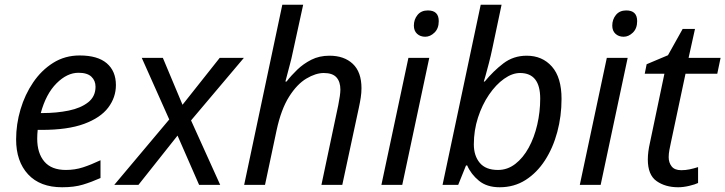

<svg xmlns="http://www.w3.org/2000/svg" viewBox="-20 -780 3060 810"><path d="M242 10Q149 10 98.5 -44.5Q48 -99 48 -192Q48 -256 66.5 -318.5Q85 -381 120 -432.5Q155 -484 204.5 -515Q254 -546 316 -546Q392 -546 430.5 -513Q469 -480 469 -421Q469 -369 436.5 -326Q404 -283 335 -257.5Q266 -232 156 -232H139Q138 -223 137.5 -213Q137 -203 137 -195Q137 -134 167 -98.5Q197 -63 258 -63Q296 -63 330 -74Q364 -85 404 -104V-29Q366 -12 329.5 -1Q293 10 242 10ZM152 -303H159Q219 -303 270 -313.5Q321 -324 352 -348.5Q383 -373 383 -414Q383 -440 365.5 -456.5Q348 -473 311 -473Q263 -473 218.5 -428.5Q174 -384 152 -303Z M462 0 694 -276 578 -536H667L750 -338L907 -536H1009L786 -272L909 0H820L729 -208L564 0Z M1010 0 1171 -760H1259L1216 -563Q1210 -533 1201 -500.5Q1192 -468 1184 -436H1189Q1208 -461 1234 -486Q1260 -511 1293.5 -528Q1327 -545 1370 -545Q1432 -545 1468.5 -510.5Q1505 -476 1505 -408Q1505 -389 1502 -369Q1499 -349 1494 -326L1424 0H1336L1407 -336Q1416 -381 1416 -402Q1416 -435 1399.5 -453.5Q1383 -472 1346 -472Q1312 -472 1272.5 -448.5Q1233 -425 1199.5 -372Q1166 -319 1147 -231L1098 0Z M1774 -625Q1753 -625 1739.5 -637.5Q1726 -650 1726 -672Q1726 -698 1741.5 -717Q1757 -736 1785 -736Q1831 -736 1831 -691Q1831 -660 1813 -642.5Q1795 -625 1774 -625ZM1589 0 1703 -536H1791L1677 0Z M2088 10Q2034 10 2000.5 -17.5Q1967 -45 1951 -82H1946L1913 0H1847L2008 -760H2096L2058 -580Q2051 -546 2042.5 -513.5Q2034 -481 2028 -459.5Q2022 -438 2021 -436H2025Q2061 -480 2103.5 -512.5Q2146 -545 2202 -545Q2268 -545 2308.5 -499Q2349 -453 2349 -363Q2349 -290 2331 -223Q2313 -156 2279 -103.5Q2245 -51 2197 -20.5Q2149 10 2088 10ZM2081 -63Q2121 -63 2154 -88.5Q2187 -114 2210.5 -157Q2234 -200 2246.5 -254Q2259 -308 2259 -364Q2259 -472 2174 -472Q2141 -472 2106.5 -447.5Q2072 -423 2043 -380.5Q2014 -338 1996.5 -284Q1979 -230 1979 -171Q1979 -123 2004 -93Q2029 -63 2081 -63Z M2611 -625Q2590 -625 2576.5 -637.5Q2563 -650 2563 -672Q2563 -698 2578.5 -717Q2594 -736 2622 -736Q2668 -736 2668 -691Q2668 -660 2650 -642.5Q2632 -625 2611 -625ZM2426 0 2540 -536H2628L2514 0Z M2841 10Q2787 10 2750 -16Q2713 -42 2713 -107Q2713 -139 2722 -178L2783 -469H2700L2708 -509L2798 -547L2860 -658H2912L2885 -536H3020L3006 -469H2872L2810 -177Q2807 -164 2804 -147.5Q2801 -131 2801 -117Q2801 -94 2813.5 -78Q2826 -62 2854 -62Q2872 -62 2889 -65.5Q2906 -69 2925 -75V-8Q2913 -2 2888 4Q2863 10 2841 10Z"/></svg>

Font: Manna Sans
Style: Italic
Weight: 400
Italic angle: -12°
Designer: Monotype Design Team
Foundry: Monotype Imaging Inc.
Version: Version 2.001.1; ttfautohint (v1.8.2)